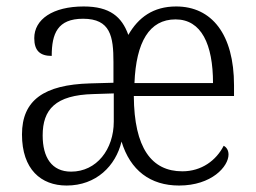

<svg xmlns="http://www.w3.org/2000/svg" viewBox="-20 -564 792 594"><path d="M186 10C278 10 338 -51 356 -126C383 -37 445 10 534 10C635 10 687 -49 687 -86C687 -100 680 -109 672 -113C649 -68 604 -34 544 -34C449 -34 395 -106 394 -267H704V-300C704 -458 635 -544 525 -544C454 -544 408 -510 377 -456C357 -512 320 -544 239 -544C143 -544 86 -504 86 -446C86 -407 104 -391 140 -391C140 -460 158 -506 237 -506C322 -506 331 -451 331 -372V-308L259 -306C116 -302 48 -254 48 -148C48 -40 107 10 186 10ZM639 -307H396C401 -434 442 -504 523 -504C603 -504 639 -427 639 -307ZM200 -33C140 -33 112 -77 112 -145C112 -225 151 -270 269 -273L332 -275V-188C332 -102 279 -33 200 -33Z"/></svg>

Font: Noto Serif Sinhala SemiCondensed Light
Style: Regular
Weight: 300
Width: 4
Designer: Jelle Bosma - Monotype Design Team
Foundry: Monotype Imaging Inc.
Version: Version 2.007